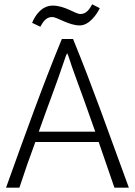

<svg xmlns="http://www.w3.org/2000/svg" viewBox="-20 -871 626 891"><path d="M70 0C93 -71 118 -142 144 -212H438C446 -189 454 -166 511 0H578C483 -259 408 -473 319 -690H267C178 -474 101 -259 8 0ZM160 -260C200 -374 243 -484 278 -589C283 -604 287 -617 292 -624C300 -608 307 -578 324 -533C356 -445 389 -355 422 -260ZM129 -765 167 -747C180 -770 194 -792 222 -792C246 -792 298 -753 350 -753C393 -753 428 -802 443 -833L408 -851C395 -828 381 -806 353 -806C329 -806 282 -845 225 -845C172 -845 142 -797 129 -765Z"/></svg>

Font: Repo Light
Style: Regular
Weight: 300
Designer: Stefan Peev
Foundry: Context Ltd
Version: Version 001.502